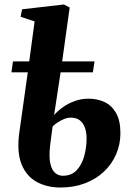

<svg xmlns="http://www.w3.org/2000/svg" viewBox="-20 -826 599 857"><path d="M221.5 -312.5Q238 -331.5 261.8 -348.2Q285.5 -365 314.2 -375.2Q343 -385.5 374.5 -385.5Q414.5 -385.5 446.5 -370.5Q478.5 -355.5 498 -321.8Q517.5 -288 517.5 -231.5Q517.5 -181.5 498.2 -137.2Q479 -93 443.8 -59.8Q408.5 -26.5 359.2 -7.8Q310 11 250 11Q190 11 144 -14Q98 -39 76.2 -92.8Q54.5 -146.5 66 -233L104 -503H31L38 -552H110.5L134.5 -730.5L72 -751L78.5 -784.5L265 -806L291 -792.5L257.5 -552H402L394.5 -503H250.5ZM294.5 -301Q282 -301 268 -295.5Q254 -290 240 -281.2Q226 -272.5 215 -262Q212 -241 209.2 -219.8Q206.5 -198.5 203.5 -175Q198 -123.5 205 -94.5Q212 -65.5 227 -53.5Q242 -41.5 260 -41.5Q299 -41.5 322.2 -66.2Q345.5 -91 356 -129.8Q366.5 -168.5 366.5 -208.5Q366.5 -234.5 359.2 -255.5Q352 -276.5 336.5 -288.8Q321 -301 294.5 -301Z"/></svg>

Font: Merriweather 48pt ExtraBold
Style: Italic
Weight: 800
Italic angle: -7.8°
Version: Version 2.101